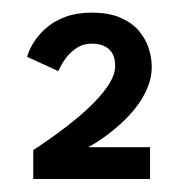

<svg xmlns="http://www.w3.org/2000/svg" viewBox="-20 -692 282 302"><path d="M124.4 -623.4Q111.4 -623.4 101.7 -617.2Q91.9 -611.1 85.4 -602.9Q78.9 -594.6 75.5 -587.9Q72.1 -581.1 71.7 -580.1L22.7 -602.6Q23 -604.9 26.2 -612.6Q29.5 -620.4 36.5 -630.4Q43.5 -640.4 55.1 -650Q66.7 -659.5 83.8 -665.8Q100.9 -672.1 124.4 -672.1Q151.4 -672.1 169.6 -664.1Q187.8 -656.1 198.6 -643.3Q209.3 -630.5 214 -615.7Q218.7 -600.8 218.7 -587.2Q218.7 -569.5 211.8 -553.4Q204.9 -537.2 194 -523.3Q183.1 -509.3 170.6 -498Q158.1 -486.6 146.8 -478.4Q135.4 -470.1 127.7 -465.6Q120 -461 118.7 -460.5H216V-410.5H32.3V-456Q35 -457.8 45.3 -464.6Q55.6 -471.5 70.2 -482.1Q84.8 -492.6 100.6 -505.7Q116.3 -518.7 130.1 -533Q143.8 -547.2 152.5 -561.3Q161.1 -575.5 161.1 -588Q161.1 -606.5 151.1 -614.9Q141.1 -623.4 124.4 -623.4Z"/></svg>

Font: League Spartan Extralight
Style: Regular
Weight: 200
Foundry: The League of Moveable Type
Version: Version 2.300; ttfautohint (v1.8.3)